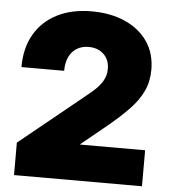

<svg xmlns="http://www.w3.org/2000/svg" viewBox="-53 -787 739 835"><g transform="rotate(5 317.0 -369.5)"><path d="M39.1 0V-141.6L312 -363.3Q334 -380.9 355.5 -399.9Q377 -418.9 391.1 -442.4Q405.3 -465.8 405.3 -496.1Q405.3 -522.5 393.8 -542Q382.3 -561.5 362.1 -572.5Q341.8 -583.5 314.5 -583.5Q285.2 -583.5 263.2 -570.3Q241.2 -557.1 229 -532Q216.8 -506.8 216.8 -470.7H30.3Q30.3 -553.7 64.9 -613.8Q99.6 -673.8 163.3 -706.3Q227.1 -738.8 314.5 -738.8Q396.5 -738.8 459.7 -710.9Q522.9 -683.1 558.6 -631.3Q594.2 -579.6 594.2 -508.3Q594.2 -457 574.5 -414.8Q554.7 -372.6 515.9 -332.3Q477.1 -292 420.9 -246.1L314.5 -159.2V-157.2H597.7V0Z"/></g></svg>

Font: Inter 28pt Black
Style: Regular
Weight: 900
Designer: Rasmus Andersson
Foundry: rsms
Version: Version 4.001;git-66647c0bb